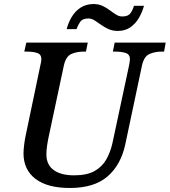

<svg xmlns="http://www.w3.org/2000/svg" viewBox="-20 -926 845 956"><path d="M328 10Q216 10 156.5 -35.5Q97 -81 97 -163Q97 -179 100.5 -207Q104 -235 108 -252L181 -601Q186 -620 186 -631Q186 -655 166 -662Q146 -669 114 -669H101L111 -714H417L408 -669H395Q362 -669 335 -657Q308 -645 298 -600L223 -248Q218 -225 214.5 -201.5Q211 -178 211 -157Q211 -106 247 -79.5Q283 -53 349 -53Q413 -53 451 -74.5Q489 -96 509.5 -132.5Q530 -169 540 -214L623 -602Q624 -609 625.5 -617.5Q627 -626 627 -631Q627 -655 606.5 -662Q586 -669 555 -669H542L551 -714H805L797 -669H784Q751 -669 724 -657Q697 -645 687 -600L604 -208Q582 -105 515.5 -47.5Q449 10 328 10ZM567 -772Q540 -772 519.5 -781.5Q499 -791 482.5 -803Q466 -815 451 -824.5Q436 -834 420 -834Q391 -834 379.5 -817.5Q368 -801 361 -781H312Q320 -813 337 -841.5Q354 -870 380.5 -887.5Q407 -905 444 -906Q471 -906 491 -896.5Q511 -887 527.5 -874.5Q544 -862 558.5 -853Q573 -844 589 -844Q618 -844 629.5 -860Q641 -876 647 -897H697Q688 -865 671.5 -836.5Q655 -808 629 -790Q603 -772 567 -772Z"/></svg>

Font: Noto Serif Medium
Style: Italic
Weight: 500
Italic angle: -12°
Designer: Monotype Design Team
Foundry: Monotype Imaging Inc.
Version: Version 2.014; ttfautohint (v1.8.4.7-5d5b)